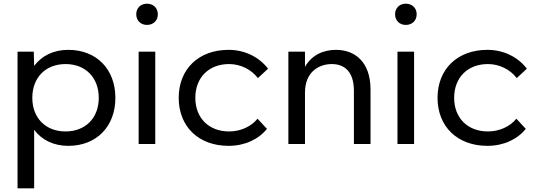

<svg xmlns="http://www.w3.org/2000/svg" viewBox="-20 -780 2909 1040"><path d="M163 -500H75V240H165V-77C206 -22 270 10 350 10C502 10 605 -94 605 -250C605 -406 502 -510 350 -510C270 -510 206 -478 165 -423ZM335 -68C227 -68 155 -141 155 -250C155 -360 227 -433 335 -433C443 -433 515 -360 515 -250C515 -141 443 -68 335 -68Z M731 -500V0H821V-500ZM776 -760C742 -760 718 -736 718 -703C718 -669 742 -645 776 -645C811 -645 835 -669 835 -703C835 -736 811 -760 776 -760Z M1426 -82 1375 -137C1340 -94 1283 -68 1221 -68C1111 -68 1038 -141 1038 -250C1038 -360 1111 -433 1221 -433C1284 -433 1342 -403 1377 -357L1432 -408C1384 -470 1308 -510 1218 -510C1056 -510 948 -406 948 -250C948 -94 1056 10 1218 10C1307 10 1381 -26 1426 -82Z M1897 -288V0H1987V-295C1987 -445 1902 -510 1800 -510C1733 -510 1669 -483 1632 -418V-500H1542V0H1632V-278C1632 -393 1710 -433 1777 -433C1845 -433 1897 -393 1897 -288Z M2133 -500V0H2223V-500ZM2178 -760C2144 -760 2120 -736 2120 -703C2120 -669 2144 -645 2178 -645C2213 -645 2237 -669 2237 -703C2237 -736 2213 -760 2178 -760Z M2828 -82 2777 -137C2742 -94 2685 -68 2623 -68C2513 -68 2440 -141 2440 -250C2440 -360 2513 -433 2623 -433C2686 -433 2744 -403 2779 -357L2834 -408C2786 -470 2710 -510 2620 -510C2458 -510 2350 -406 2350 -250C2350 -94 2458 10 2620 10C2709 10 2783 -26 2828 -82Z"/></svg>

Font: Gully
Style: Regular
Weight: 400
Designer: jaikishan Patel
Foundry: MagicType
Version: Version 1.000;Glyphs 3.2 (3242)